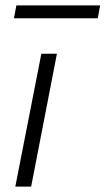

<svg xmlns="http://www.w3.org/2000/svg" viewBox="-20 -695 393 715"><path d="M37 0 134 -495H192L96 0ZM32 -627 41 -675H353L344 -627Z"/></svg>

Font: REM ExtraLight
Style: Italic
Weight: 250
Italic angle: -11°
Designer: Octavio Pardo
Foundry: Ashler Design
Version: Version 1.005;gftools[0.9.28]